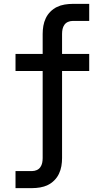

<svg xmlns="http://www.w3.org/2000/svg" viewBox="-20 -755 540 990"><path d="M60 215V127H146Q158 127 169.5 122Q181 117 188 107Q195 97 197.5 85Q200 73 200 60V-389H60V-477H200V-580Q200 -601 203.5 -621.5Q207 -642 216 -661Q225 -680 240 -695Q255 -710 273.5 -719Q292 -728 313 -731.5Q334 -735 354 -735H440V-647H354Q342 -647 330.5 -642Q319 -637 312 -627Q305 -617 302.5 -605Q300 -593 300 -580V-477H440V-389H300V60Q300 81 296.5 101.5Q293 122 284 141Q275 160 260 175Q245 190 226.5 199Q208 208 187 211.5Q166 215 146 215Z"/></svg>

Font: Iosevka SS04 Semibold
Style: Regular
Weight: 600
Monospace: yes
Designer: Belleve Invis
Foundry: Belleve Invis
Version: Version 19.0.0; ttfautohint (v1.8.4)